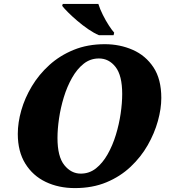

<svg xmlns="http://www.w3.org/2000/svg" viewBox="-20 -951 869 982"><path d="M363 11Q280 11 214 -20.5Q148 -52 109.5 -114Q71 -176 71 -266Q71 -324 89 -387Q107 -450 143 -510Q179 -570 232.5 -618.5Q286 -667 357 -696Q428 -725 516 -725Q593 -725 659 -696Q725 -667 765 -606.5Q805 -546 805 -450Q805 -395 787.5 -332Q770 -269 735.5 -208.5Q701 -148 648 -98Q595 -48 524 -18.5Q453 11 363 11ZM393 -63Q437 -63 471 -90Q505 -117 530.5 -162Q556 -207 572.5 -261Q589 -315 597 -369.5Q605 -424 605 -470Q605 -565 571 -608.5Q537 -652 486 -652Q442 -652 408 -625Q374 -598 348.5 -553Q323 -508 306.5 -454Q290 -400 282 -345.5Q274 -291 274 -245Q274 -150 309 -106.5Q344 -63 393 -63ZM486 -771Q460 -782 431.5 -801.5Q403 -821 376 -844Q349 -867 328.5 -887.5Q308 -908 298 -921L301 -931H483Q491 -905 506 -875Q521 -845 537 -820.5Q553 -796 564 -784L561 -771Z"/></svg>

Font: Noto Serif Black
Style: Italic
Weight: 900
Italic angle: -12°
Designer: Monotype Design Team
Foundry: Monotype Imaging Inc.
Version: Version 2.013